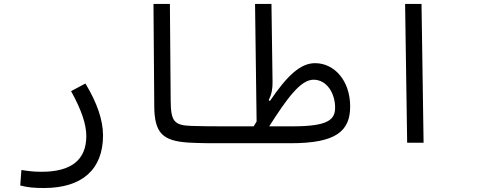

<svg xmlns="http://www.w3.org/2000/svg" viewBox="-20 -713 2384 959"><path d="M199.7 226.1C389.6 226.1 494.6 133.8 494.6 -36.6C494.6 -112.3 465.3 -199.2 406.7 -295.9L335 -257.8C387.2 -163.1 411.1 -92.8 411.1 -33.2C411.1 86.4 334.5 145 188.5 145C147.5 145 123.5 141.6 86.9 136.2L81.1 213.4C116.7 223.1 150.4 226.1 199.7 226.1Z M1166 2.4C1184.6 2.4 1195.3 -10.7 1195.3 -43.9C1195.3 -68.8 1187.5 -82 1171.9 -82C1156.7 -82 1142.1 -82 1128.4 -82C1049.8 -82 992.2 -82 936.5 -84C850.1 -86.9 833.5 -106.4 832.5 -209L828.6 -693.4H746.6L750.5 -182.1C751.5 -48.8 792.5 -9.8 918 -1C979.5 2.9 1045.4 2.4 1122.1 2.4C1136.2 2.4 1150.9 2.4 1166 2.4Z M1166 2.4H1432.6C1657.7 2.4 1729 -57.6 1729 -181.2C1729 -309.1 1650.9 -397.5 1553.7 -397.5C1479.5 -397.5 1413.6 -334 1328.1 -208.5L1322.3 -212.9C1336.9 -242.7 1341.8 -268.6 1341.3 -304.7L1335.9 -693.4H1253.9L1261.7 -106C1256.8 -98.1 1252 -90.3 1247.1 -82H1171.9ZM1324.7 -82C1413.1 -220.7 1481 -314.9 1545.9 -314.9C1614.3 -314.9 1653.8 -244.6 1653.8 -175.8C1653.8 -113.8 1617.2 -82 1439.9 -82Z M2013.7 0H2095.7L2085.4 -693.4H2003.4Z"/></svg>

Font: Cascadia Code SemiLight
Style: Regular
Weight: 350
Monospace: yes
Designer: Aaron Bell
Foundry: Saja Typeworks
Version: Version 2404.023